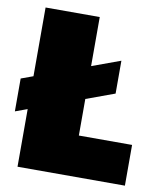

<svg xmlns="http://www.w3.org/2000/svg" viewBox="-80 -752 692 817"><g transform="rotate(10 266.0 -344.0)"><path d="M51 0V-249L-1 -230V-372L51 -391V-688H285V-476L408 -521V-379L285 -334V-176H515V0Z"/></g></svg>

Font: Saira Black
Style: Regular
Weight: 900
Designer: Hector Gatti with collaboration of the Omnibus-Type team
Foundry: Omnibus-Type
Version: Version 1.100; ttfautohint (v1.8.3)